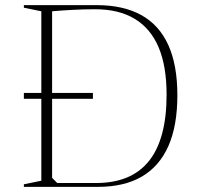

<svg xmlns="http://www.w3.org/2000/svg" viewBox="-20 -728 785 748"><path d="M73 -366H342V-343H73ZM357 -708Q460 -708 530 -669.5Q600 -631 635.5 -553Q671 -475 671 -357Q671 -238 636 -159Q601 -80 532.5 -40Q464 0 361 0H73V-10L141 -24V-684L73 -698V-708ZM350 -692Q307 -692 261 -689.5Q215 -687 183 -684V-35L203 -15H354Q492 -15 560.5 -101Q629 -187 629 -359Q629 -470 598 -543.5Q567 -617 505 -654.5Q443 -692 350 -692Z"/></svg>

Font: Kalnia Thin ExtraLight
Style: Regular
Weight: 250
Version: Version 1.105